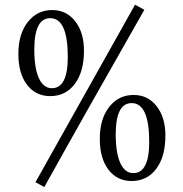

<svg xmlns="http://www.w3.org/2000/svg" viewBox="-20 -757 769 806"><path d="M166 28.3 128.9 7.8 546.9 -737.3 585.9 -715.8Q333 -272.5 166 28.3ZM532.7 2.9Q471.7 2.9 435.3 -44.7Q398.9 -92.3 398.9 -174.3Q398.9 -257.3 438.2 -307.9Q477.5 -358.4 541 -358.4Q600.6 -358.4 637.5 -311.3Q674.3 -264.2 674.3 -188Q674.3 -99.1 635.7 -48.1Q597.2 2.9 532.7 2.9ZM539.6 -30.3Q606.4 -30.3 606.4 -161.1Q606.4 -324.2 532.7 -324.2Q465.8 -324.2 465.8 -192.9Q465.8 -114.3 485.1 -72.3Q504.4 -30.3 539.6 -30.3ZM190.9 -353.5Q129.9 -353.5 93.5 -401.1Q57.1 -448.7 57.1 -530.8Q57.1 -613.8 96.4 -664.3Q135.7 -714.8 199.2 -714.8Q258.8 -714.8 295.7 -667.7Q332.5 -620.6 332.5 -544.4Q332.5 -455.6 293.9 -404.5Q255.4 -353.5 190.9 -353.5ZM197.8 -386.7Q264.6 -386.7 264.6 -517.6Q264.6 -680.7 190.9 -680.7Q124 -680.7 124 -549.3Q124 -470.7 143.3 -428.7Q162.6 -386.7 197.8 -386.7Z"/></svg>

Font: Almanac
Style: Regular
Weight: 400
Designer: Eden's Almanac
Version: Version 3.501;March 28, 2021;FontCreator 13.0.0.2683 64-bit